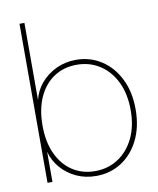

<svg xmlns="http://www.w3.org/2000/svg" viewBox="-83 -793 712 865"><g transform="rotate(-10 273.0 -360.5)"><path d="M287.1 7.8Q238.3 7.8 197 -11.2Q155.8 -30.3 127.4 -63.2Q99.1 -96.2 88.4 -136.7H87.9V0H65.4V-727.5H87.9V-376H88.4Q98.1 -417.5 126.5 -450.7Q154.8 -483.9 196.5 -503.7Q238.3 -523.4 287.1 -523.4Q351.1 -523.4 402.3 -490.5Q453.6 -457.5 483.6 -397.7Q513.7 -337.9 513.7 -257.8Q513.7 -177.2 483.9 -117.4Q454.1 -57.6 403.1 -24.9Q352.1 7.8 287.1 7.8ZM287.1 -14.6Q345.2 -14.6 391.4 -44.4Q437.5 -74.2 464.4 -128.7Q491.2 -183.1 491.2 -257.8Q491.2 -332.5 464.4 -387.2Q437.5 -441.9 391.4 -471.4Q345.2 -501 287.1 -501Q227.5 -501 182.6 -471.4Q137.7 -441.9 112.8 -387.2Q87.9 -332.5 87.9 -257.8Q87.9 -183.1 112.8 -128.7Q137.7 -74.2 182.6 -44.4Q227.5 -14.6 287.1 -14.6Z"/></g></svg>

Font: Inter Display Thin
Style: Regular
Weight: 100
Designer: Rasmus Andersson
Foundry: rsms
Version: Version 4.000;git-a52131595